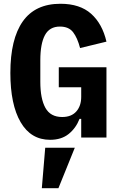

<svg xmlns="http://www.w3.org/2000/svg" viewBox="-20 -730 640 1019"><path d="M411 -99H402Q383 -50 344.5 -19Q306 12 246 12Q144 12 89.5 -81.5Q35 -175 35 -343Q35 -523 101 -616.5Q167 -710 301 -710Q404 -710 463.5 -657Q523 -604 545 -509L405 -475Q391 -529 368 -559Q345 -589 298 -589Q243 -589 218.5 -543.5Q194 -498 194 -410V-296Q194 -206 221 -157.5Q248 -109 310 -109Q359 -109 385 -138.5Q411 -168 411 -216V-267H292V-373H545V0H411ZM220 54H377L290 269H202Z"/></svg>

Font: iA Writer Quattro V
Style: Regular
Weight: 400
Designer: Mike Abbink, Paul van der Laan, Pieter van Rosmalen, Oliver Reichenstein
Foundry: Information Architects Inc.
Version: Version 2.000